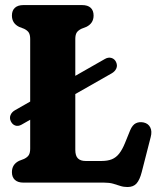

<svg xmlns="http://www.w3.org/2000/svg" viewBox="-20 -720 623 757"><path d="M22.5 -242.1Q16.7 -254.5 21.6 -266.5Q26.6 -278.5 39.6 -285.7L393.8 -487.6Q406.9 -495.2 419.4 -491.5Q431.9 -487.8 437.6 -475.4Q443.9 -462 438.6 -450.1Q433.3 -438.1 420 -430.6L64.4 -228.2Q51.7 -221.2 40.2 -225.1Q28.7 -229 22.5 -242.1ZM320.7 -614.2 300.9 -606.5Q287.4 -599.8 282.1 -591Q276.9 -582.1 276.9 -566.3V-129Q276.9 -105.6 287.3 -95.4Q297.7 -85.3 317.3 -85.3H380.3Q404.3 -85.3 420.9 -92Q437.6 -98.8 449.8 -114.3Q462 -129.8 472.6 -155.6L493.1 -206.1Q502 -227.4 515.7 -234.1Q529.5 -240.8 546.7 -237.1Q564.7 -232.9 572.4 -217.7Q580.2 -202.5 574.2 -179.7L538.9 -41.9Q531 -11 518.5 3.2Q506 17.4 482.6 17.4Q467.1 17.4 454.1 13Q441.1 8.7 426.2 4.3Q411.3 0 390.4 0H72.6Q50.5 0 38.8 -10.7Q27 -21.5 27 -41.3Q27 -71.9 55.1 -85.8L75 -93.5Q88.6 -100.2 93.8 -109.1Q99 -118 99 -133.7V-566.3Q99 -582.1 93.8 -591Q88.6 -599.8 75 -606.5L55.1 -614.2Q27 -628.1 27 -658.7Q27 -678.6 38.8 -689.3Q50.5 -700 72.6 -700H303.4Q326 -700 337.5 -689.3Q349 -678.6 349 -658.7Q349 -628.3 320.7 -614.2Z"/></svg>

Font: Fraunces 144pt S100 Black
Style: Regular
Weight: 900
Version: Version 1.000